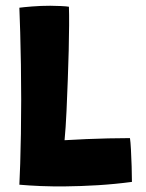

<svg xmlns="http://www.w3.org/2000/svg" viewBox="-20 -670 520 684"><path d="M49 -12Q50.5 -39.5 52 -86.8Q53.5 -134 54.5 -193.2Q55.5 -252.5 55.5 -315.5Q55.5 -378.5 54.5 -440.2Q53.5 -502 52 -554.5Q50.5 -607 49 -642.5Q63.5 -644.5 94.5 -647Q125.5 -649.5 159 -649.5Q175 -649.5 196.5 -648.5Q218 -647.5 225.5 -646Q226.5 -620 226.2 -580Q226 -540 224.8 -490.5Q223.5 -441 221.5 -385.8Q219.5 -330.5 217 -275Q215.5 -245.5 213.8 -217.8Q212 -190 210 -170.5Q249.5 -173 288 -174.5Q326.5 -176 365.2 -177Q404 -178 443 -178Q445 -165 446.5 -137Q448 -109 449 -77.2Q450 -45.5 450 -22Q390 -14 328.8 -10.2Q267.5 -6.5 212.5 -6Q167 -5.5 124.8 -7.2Q82.5 -9 49 -12Z"/></svg>

Font: Grandstander Thin
Style: Bold
Weight: 700
Version: Version 1.200